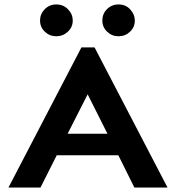

<svg xmlns="http://www.w3.org/2000/svg" viewBox="-20 -843 790 863"><path d="M584 0 512 -145H235L162 0H18L346 -630H405L733 0ZM374 -419 284 -242H463ZM233 -680Q203 -680 181.5 -700.5Q160 -721 160 -751Q160 -780 181 -801.5Q202 -823 233 -823Q265 -823 286 -801Q307 -779 307 -751Q307 -721 285 -700.5Q263 -680 233 -680ZM513 -680Q483 -680 461.5 -700.5Q440 -721 440 -751Q440 -781 461 -802Q482 -823 513 -823Q545 -823 565.5 -800.5Q586 -778 586 -751Q586 -721 564.5 -700.5Q543 -680 513 -680Z"/></svg>

Font: Inconsolata ExtraExpanded ExtraBold
Style: Regular
Weight: 800
Width: 8
Monospace: yes
Designer: Raph Levien, Cyreal, Brenton Simpson
Foundry: Raph Levien, Cyreal, Google
Version: Version 3.001; ttfautohint (v1.8.2.53-6de2)